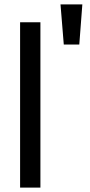

<svg xmlns="http://www.w3.org/2000/svg" viewBox="-20 -859 411 879"><path d="M72 -757H165V0H72ZM257 -839H357L343 -655H272Z"/></svg>

Font: Evergrow Sans 
Style: Medium
Weight: 500
Foundry: 10Web
Version: Version 1.000